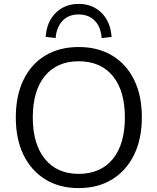

<svg xmlns="http://www.w3.org/2000/svg" viewBox="-20 -955 807 984"><path d="M383 9Q285 9 212.5 -35.5Q140 -80 100.5 -161Q61 -242 61 -353Q61 -464 100 -545Q139 -626 211.5 -670Q284 -714 383 -714Q483 -714 555.5 -670Q628 -626 667.5 -545.5Q707 -465 707 -354Q707 -243 667 -161.5Q627 -80 554.5 -35.5Q482 9 383 9ZM383 -64Q496 -64 558 -140Q620 -216 620 -353Q620 -490 558 -565.5Q496 -641 383 -641Q272 -641 210 -565.5Q148 -490 148 -353Q148 -217 210 -140.5Q272 -64 383 -64ZM265 -760 214 -766Q220 -845 266.5 -890Q313 -935 383 -935Q453 -935 499.5 -890Q546 -845 552 -766L501 -760Q497 -817 465.5 -849Q434 -881 383 -881Q332 -881 301 -849Q270 -817 265 -760Z"/></svg>

Font: Nunito Sans
Style: Regular
Weight: 400
Designer: Vernon Adams
Foundry: Vernon Adams
Version: Version 3.101; ttfautohint (v1.8.4.7-5d5b);gftools[0.9.27]